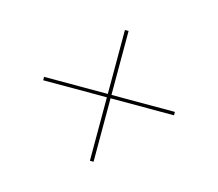

<svg xmlns="http://www.w3.org/2000/svg" viewBox="-68 -501 652 573"><g transform="rotate(15 258.0 -215.0)"><path d="M252.4 -12.9V-208.9H55.6V-219.4H252.4V-416.9H263.7V-219.4H459.7V-208.9H263.7V-12.9Z"/></g></svg>

Font: Playfair 144pt SemiExpanded ExtraBold
Style: Regular
Weight: 800
Width: 6
Designer: Claus Eggers Sørensen
Foundry: Claus Eggers Sørensen
Version: Version 2.203